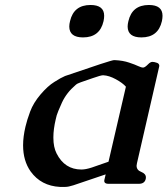

<svg xmlns="http://www.w3.org/2000/svg" viewBox="-20 -713 659 755"><path d="M335.9 -693.4Q389.6 -693.4 389.6 -650.9Q389.6 -641.6 387.2 -629.9Q372.6 -565.9 306.6 -565.9Q252.9 -565.9 252.4 -608.4Q252.4 -618.2 255.4 -629.9Q270 -693.4 335.9 -693.4ZM565.4 -693.4Q619.1 -693.4 619.1 -650.9Q619.1 -641.6 616.7 -629.9Q602.1 -565.9 536.1 -565.9Q482.4 -565.9 481.9 -608.4Q481.9 -618.2 484.9 -629.9Q499.5 -693.4 565.4 -693.4ZM384.8 -417Q376.5 -417 344.7 -405.8Q313 -394.5 297.9 -389.6Q283.2 -384.8 276.9 -378.4Q241.7 -348.6 223.6 -309.6Q206.1 -270.5 203.1 -259.8L199.2 -244.1Q189.9 -204.6 189.9 -173.8Q189.9 -172.4 189.9 -170.9Q189.9 -134.3 202.6 -109.4Q234.4 -46.4 300.3 -46.4Q316.9 -46.4 340.8 -54.2Q364.7 -62 406.7 -77.1L475.1 -372.1Q462.4 -386.7 435.5 -401.4Q408.7 -416 386.2 -417ZM236.3 22H215.8Q141.6 18.1 100.6 -38.6Q70.8 -80.6 70.8 -141.6Q70.8 -175.3 80.1 -214.8Q85.9 -240.2 98.6 -274.4Q111.3 -308.6 139.6 -341.8Q168 -375 193.4 -390.6Q219.2 -407.2 235.8 -414.1Q417.5 -476.6 428.2 -476.6H431.2Q463.9 -475.1 487.8 -466.8Q511.2 -459 523.4 -453.1Q535.6 -447.3 543 -447.3Q549.8 -447.3 563.5 -461.4Q571.8 -469.7 579.6 -469.7Q586.9 -469.7 597.7 -465.8Q606 -462.9 606.4 -454.1Q606.4 -451.7 605.5 -449.2L518.6 -71.3Q517.6 -65.9 517.1 -61.5Q517.1 -43.9 535.2 -37.1Q553.7 -29.8 553.7 -15.6Q553.7 -12.7 553.2 -9.8Q548.8 9.8 525.9 9.8H407.2Q386.7 9.8 390.6 -6.3L395.5 -27.3L268.6 15.6Q249 22 236.3 22Z"/></svg>

Font: Caudex
Style: Bold
Weight: 700
Italic angle: -13°
Version: Version 1.04